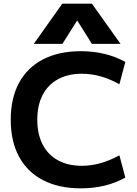

<svg xmlns="http://www.w3.org/2000/svg" viewBox="-20 -1020 751 1050"><path d="M422.3 10Q302 10 215.8 -34.5Q129.7 -79 84.2 -163Q38.7 -247 38.7 -365Q38.7 -483.3 84.2 -567.2Q129.7 -651 215.8 -695.5Q302 -740 422.3 -740Q559.3 -740 665.3 -681.3L633 -559.4Q530.3 -616.7 427.7 -616.7Q352 -616.7 297.1 -586.7Q242.3 -556.7 213.1 -500.5Q183.9 -444.3 183.9 -365Q183.9 -286.7 213.1 -230Q242.3 -173.3 297.1 -143.3Q352 -113.3 427.7 -113.3Q528.3 -113.3 633 -170.6L665.3 -48.7Q559.3 10 422.3 10ZM164.7 -780 320.7 -1000H482.6L639.3 -780H482.7L403 -906.7H401L321.3 -780Z"/></svg>

Font: M PLUS 1 Thin
Style: Regular
Weight: 100
Designer: Coji Morishita
Foundry: UNDERFOREST DESIGN
Version: Version 1.001